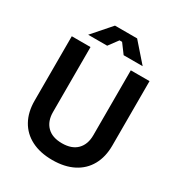

<svg xmlns="http://www.w3.org/2000/svg" viewBox="-208 -1023 1088 1172"><g transform="rotate(30 336.0 -437.0)"><path d="M336 14Q250 14 188.5 -17.5Q127 -49 94.5 -107.5Q62 -166 62 -246V-700H194V-242Q194 -178 230.5 -141Q267 -104 336 -104Q405 -104 441.5 -141Q478 -178 478 -242V-700H610V-246Q610 -166 577.5 -107.5Q545 -49 483.5 -17.5Q422 14 336 14ZM144 -758 258 -888H414L528 -758H394L345 -824H327L278 -758Z"/></g></svg>

Font: Space Grotesk Light
Style: Bold
Weight: 700
Version: Version 2.000